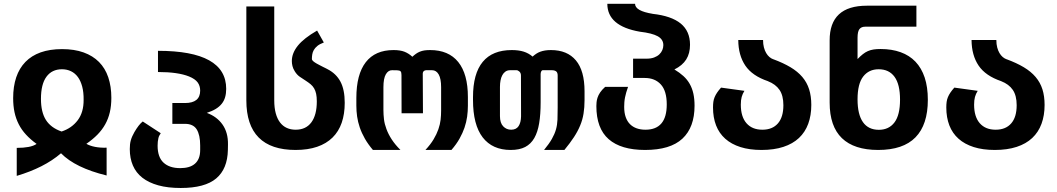

<svg xmlns="http://www.w3.org/2000/svg" viewBox="-20 -774 5458 991"><path d="M66.4 -10.7Q101.6 -10.7 127.4 -15.6Q153.3 -20.5 168.9 -31.2Q137.2 -54.2 114.3 -79.1Q91.3 -104 76.7 -132.8Q62 -161.6 54.9 -194.8Q47.9 -228 47.9 -267.6Q47.9 -327.6 63.7 -374.8Q79.6 -421.9 111.1 -454.3Q142.6 -486.8 189.9 -503.7Q237.3 -520.5 300.3 -520.5Q363.8 -520.5 411.4 -503.4Q459 -486.3 491 -454.1Q522.9 -421.9 538.8 -375Q554.7 -328.1 554.7 -269Q554.7 -228 546.9 -194.6Q539.1 -161.1 523.2 -132.6Q507.3 -104 483.2 -79.3Q459 -54.7 425.8 -31.7Q444.3 -21 470.9 -15.9Q497.6 -10.7 530.3 -11.7V131.8Q368.7 92.3 294.9 17.1Q250.5 55.2 193.6 84Q136.7 112.8 66.4 133.8ZM297.9 -95.2Q350.1 -112.3 381.1 -153.3Q412.1 -194.3 411.6 -258.8Q412.1 -297.4 404.3 -326.9Q396.5 -356.4 382.1 -376.2Q367.7 -396 346.7 -406.2Q325.7 -416.5 299.8 -416.5Q248 -416.5 219.7 -377.9Q191.4 -339.4 191.4 -263.7Q191.4 -195.3 217 -154.8Q242.7 -114.3 297.9 -95.2Z M912.6 196.3Q846.2 196.3 796.9 182.6Q747.6 168.9 714.8 143.3Q682.1 117.7 666 80.3Q649.9 43 649.9 -4.4Q649.9 -17.6 651.1 -28.8Q652.3 -40 655.3 -50.3Q658.2 -60.5 662.8 -70.8Q667.5 -81.1 673.8 -92.3Q684.6 -110.8 695.3 -124.8Q706.1 -138.7 716.8 -147L809.6 -86.4Q805.2 -79.6 802 -73.5Q798.8 -67.4 797.4 -60.1Q793.5 -43.5 793.5 -22Q793.5 37.1 824 65.4Q854.5 93.8 910.2 93.8Q934.1 93.8 953.1 88.4Q972.2 83 985.8 71.3Q999 60.1 1006.1 42.5Q1013.2 24.9 1013.2 0V-22.9Q1013.2 -77.1 995.4 -106Q977.5 -134.8 934.6 -134.8H869.6V-242.2H934.6Q1013.2 -242.2 1013.2 -306.2Q1013.2 -331.1 1000 -348.9Q986.8 -366.7 955.6 -379.4Q927.7 -390.6 887.5 -396.5Q847.2 -402.3 795.4 -402.3V-511.7Q1147.5 -511.7 1147.5 -315.4Q1147.5 -292 1142.1 -272.9Q1136.7 -253.9 1124.8 -238.8Q1112.8 -223.6 1093.8 -211.9Q1074.7 -200.2 1047.4 -191.4Q1099.6 -172.4 1128.7 -130.9Q1157.7 -89.4 1156.7 -28.3L1156.2 0Q1154.3 97.7 1095.9 147Q1037.6 196.3 912.6 196.3Z M1505.4 0Q1378.9 0 1315.2 -64.2Q1251.5 -128.4 1251.5 -256.3V-740.7H1395.5V-256.3Q1395.5 -217.8 1403.3 -189.2Q1411.1 -160.6 1425.5 -141.8Q1439.9 -123 1460.2 -113.8Q1480.5 -104.5 1505.9 -104.5Q1559.1 -104.5 1587.2 -142.6Q1615.2 -180.7 1615.2 -250.5Q1615.2 -273.4 1611.8 -289.6Q1608.4 -305.7 1601.3 -317.9Q1594.2 -330.1 1583 -339.4Q1571.8 -348.6 1556.6 -358.4Q1542 -367.7 1527.1 -377.9Q1512.2 -388.2 1501 -406.7Q1492.7 -419.9 1489.5 -433.1Q1486.3 -446.3 1486.3 -459Q1486.3 -500 1517.6 -538.6Q1548.8 -577.1 1616.7 -616.2L1651.4 -554.7Q1629.4 -546.4 1617.7 -536.6Q1606 -526.9 1599.6 -515.6Q1593.3 -504.4 1591.6 -492.7Q1589.8 -481 1589.8 -469.7Q1589.8 -463.9 1596.7 -458Q1603.5 -452.1 1614.7 -445.8Q1622.1 -441.9 1630.6 -437.3Q1639.2 -432.6 1647.2 -428.7Q1655.3 -424.8 1661.6 -421.6Q1668 -418.5 1670.4 -417Q1715.3 -394 1737.3 -352.5Q1759.3 -311 1759.3 -243.2Q1759.3 -185.5 1743.7 -140.4Q1728 -95.2 1696.3 -64Q1664.6 -32.7 1616.9 -16.4Q1569.3 0 1505.4 0Z M1904.8 0Q1879.9 -29.3 1863.3 -58.3Q1846.7 -87.4 1836.9 -116.2Q1827.1 -145 1823.2 -172.9Q1819.3 -200.7 1819.3 -228.5V-268.1Q1819.3 -390.1 1867.9 -452.9Q1916.5 -515.6 2011.2 -515.6Q2045.4 -515.6 2067.4 -507.1Q2089.4 -498.5 2108.4 -481Q2117.7 -489.7 2127 -496.3Q2136.2 -502.9 2147 -507.3Q2157.7 -511.7 2170.4 -513.7Q2183.1 -515.6 2200.2 -515.6Q2295.4 -515.6 2345.2 -453.9Q2395 -392.1 2395 -272.9V-228.5Q2395 -200.2 2391.1 -171.9Q2387.2 -143.6 2377.4 -114.7Q2368.2 -87.9 2352.1 -58.8Q2335.9 -29.8 2310.1 0H2175.8Q2202.1 -28.3 2218 -54.9Q2233.9 -81.5 2242.7 -106.9Q2251.5 -132.3 2254.2 -156Q2256.8 -179.7 2256.8 -203.1V-323.7Q2256.8 -367.7 2244.4 -389.6Q2231.9 -411.6 2210 -411.6H2179.2Q2171.9 -411.6 2166.5 -406.2Q2161.1 -400.9 2162.1 -386.7L2163.1 -189.5H2052.7L2052.2 -386.7Q2052.2 -400.9 2047.6 -405.8Q2043 -410.6 2030.8 -411.1L2003.9 -411.6Q1984.4 -412.1 1971.7 -390.9Q1959 -369.6 1959 -323.7V-206.1Q1959 -182.6 1961.9 -158.2Q1964.8 -133.8 1974.6 -107.9Q1984.4 -81.1 2002 -54.2Q2019.5 -27.3 2046.9 0H1904.8Z M2615.7 0Q2521.5 0 2471.4 -64.9Q2421.4 -129.9 2421.4 -258.3V-272.5Q2421.4 -394 2471.7 -454.8Q2522 -515.6 2621.6 -515.6Q2656.7 -515.6 2682.6 -507.6Q2708.5 -499.5 2729 -481.9Q2738.3 -490.2 2747.8 -496.6Q2757.3 -502.9 2768.6 -507.1Q2779.8 -511.2 2793.2 -513.4Q2806.6 -515.6 2823.7 -515.6Q2907.7 -515.6 2952.4 -462.4Q2997.1 -409.2 2997.1 -302.7V-257.3Q2997.1 -219.2 2991.9 -187.5Q2986.8 -155.8 2974.6 -126.5Q2962.4 -96.7 2942.4 -66.2Q2922.4 -35.6 2893.1 0H2788.1Q2814.5 -32.2 2828.6 -57.1Q2842.8 -82 2849.6 -106Q2856.4 -129.9 2857.4 -156.5Q2858.4 -183.1 2858.4 -218.8V-384.3Q2858.4 -399.9 2850.3 -405.8Q2842.3 -411.6 2828.1 -411.6H2781.7Q2776.4 -411.6 2773.4 -405.3Q2770.5 -398.9 2770.5 -391.6V-246.1Q2770.5 -184.1 2762.9 -138.2Q2755.4 -92.3 2737.8 -61.5Q2720.2 -30.8 2690.9 -15.4Q2661.6 0 2615.7 0ZM2618.2 -104.5Q2644.5 -104.5 2656.7 -123Q2668.9 -141.6 2669.4 -173.8L2668.9 -384.3Q2668.9 -397.5 2660.6 -404.8Q2652.8 -411.6 2646 -411.6H2612.8Q2599.1 -411.6 2589.1 -404.8Q2579.1 -397.9 2572.8 -386.2Q2566.4 -374.5 2563.5 -358.9Q2560.5 -343.3 2560.5 -325.7V-174.8Q2560.5 -139.6 2577.1 -122.1Q2593.8 -104.5 2618.2 -104.5Z M3309.6 0Q3185.1 0 3121.6 -55.7Q3058.1 -111.3 3058.1 -226.6Q3058.1 -235.4 3059.1 -246.1Q3060.1 -256.8 3064 -269.5Q3068.4 -283.2 3077.4 -296.6Q3086.4 -310.1 3103.5 -325.7H3221.7Q3215.8 -309.6 3212.2 -296.6Q3208.5 -283.7 3206.1 -271.5Q3203.6 -259.3 3202.6 -246.3Q3201.7 -233.4 3201.7 -222.2Q3201.7 -191.9 3209.5 -169.7Q3217.3 -147.5 3231.7 -133.1Q3246.1 -118.7 3266.4 -111.6Q3286.6 -104.5 3311.5 -104.5Q3366.2 -104.5 3393.8 -137Q3421.4 -169.4 3421.4 -234.9Q3421.4 -304.7 3390.9 -338.1Q3360.4 -371.6 3307.6 -371.6H3247.6V-471.2H3317.9Q3339.8 -471.2 3356.2 -477.3Q3372.6 -483.4 3383.1 -493.4Q3393.6 -503.4 3398.7 -515.9Q3403.8 -528.3 3403.8 -541Q3403.8 -570.8 3374.8 -586.9Q3345.7 -603 3282.2 -610.4Q3114.7 -639.6 3114.7 -754.4H3257.8Q3257.8 -717.3 3349.1 -702.6H3348.1Q3445.3 -691.9 3493.4 -652.6Q3541.5 -613.3 3541.5 -543Q3541.5 -498.5 3522 -467.3Q3502.4 -436 3460.9 -415.5Q3487.8 -399.4 3507.6 -381.3Q3527.3 -363.3 3540 -340.8Q3552.7 -318.4 3558.8 -290.8Q3564.9 -263.2 3564.9 -228.5Q3564.9 -116.7 3502.2 -58.3Q3439.5 0 3309.6 0Z M3910.6 0Q3848.6 0 3801.8 -14.9Q3754.9 -29.8 3723.4 -57.9Q3691.9 -85.9 3676 -126.7Q3660.2 -167.5 3660.2 -219.2Q3660.2 -235.4 3661.9 -248Q3663.6 -260.7 3668.5 -272.5Q3673.3 -284.2 3681.2 -295.9Q3689 -307.6 3701.7 -321.8L3822.3 -305.2Q3812.5 -289.6 3808.1 -273.4Q3803.7 -257.3 3803.7 -233.9Q3803.7 -171.4 3833 -137.9Q3862.3 -104.5 3915 -104.5Q3966.8 -104.5 3995.1 -137Q4023.4 -169.4 4023.4 -231Q4023.4 -280.8 4003.4 -310.1Q3983.4 -339.4 3943.4 -355H3943.8Q3862.8 -382.3 3826.9 -435.5Q3791 -488.8 3790.5 -567.4H3918.5Q3918.5 -545.9 3922.9 -529.3Q3927.2 -512.7 3934.6 -500.2Q3941.9 -487.8 3951.4 -479.7Q3960.9 -471.7 3971.7 -467.8L3971.2 -468.3Q4022.9 -449.2 4060.1 -427Q4097.2 -404.8 4121.1 -376.7Q4145 -348.6 4156.2 -313.2Q4167.5 -277.8 4167.5 -232.4Q4167.5 -178.2 4151.6 -135Q4135.7 -91.8 4103.8 -61.8Q4071.8 -31.7 4023.4 -15.9Q3975.1 0 3910.6 0Z M4512.7 0Q4388.7 0 4325.4 -61Q4262.2 -122.1 4262.2 -244.6V-565.4Q4261.7 -744.6 4454.6 -744.6H4710V-636.2H4445.3Q4425.8 -636.2 4416 -623.8Q4406.2 -611.3 4406.2 -579.1V-469.2Q4420.9 -484.4 4433.6 -494.4Q4446.3 -504.4 4459.7 -510.3Q4473.1 -516.1 4488.8 -518.6Q4504.4 -521 4525.4 -521Q4583 -521 4628.4 -504.6Q4673.8 -488.3 4705.1 -455.6Q4736.3 -422.9 4752.7 -373.8Q4769 -324.7 4769 -258.8Q4769 -130.4 4705.3 -65.2Q4641.6 0 4512.7 0ZM4516.1 -104Q4567.9 -104 4596.7 -142.1Q4625.5 -180.2 4625.5 -259.8Q4625.5 -338.4 4597.2 -377.4Q4568.8 -416.5 4515.1 -416.5Q4464.4 -416.5 4435.3 -378.9Q4406.2 -341.3 4406.2 -261.2Q4406.2 -183.1 4434.1 -143.6Q4461.9 -104 4516.1 -104Z M5114.7 0Q5052.7 0 5005.9 -14.9Q4959 -29.8 4927.5 -57.9Q4896 -85.9 4880.1 -126.7Q4864.3 -167.5 4864.3 -219.2Q4864.3 -235.4 4866 -248Q4867.7 -260.7 4872.6 -272.5Q4877.4 -284.2 4885.3 -295.9Q4893.1 -307.6 4905.8 -321.8L5026.4 -305.2Q5016.6 -289.6 5012.2 -273.4Q5007.8 -257.3 5007.8 -233.9Q5007.8 -171.4 5037.1 -137.9Q5066.4 -104.5 5119.1 -104.5Q5170.9 -104.5 5199.2 -137Q5227.5 -169.4 5227.5 -231Q5227.5 -280.8 5207.5 -310.1Q5187.5 -339.4 5147.5 -355H5147.9Q5066.9 -382.3 5031 -435.5Q4995.1 -488.8 4994.6 -567.4H5122.6Q5122.6 -545.9 5127 -529.3Q5131.3 -512.7 5138.7 -500.2Q5146 -487.8 5155.5 -479.7Q5165 -471.7 5175.8 -467.8L5175.3 -468.3Q5227.1 -449.2 5264.2 -427Q5301.3 -404.8 5325.2 -376.7Q5349.1 -348.6 5360.4 -313.2Q5371.6 -277.8 5371.6 -232.4Q5371.6 -178.2 5355.7 -135Q5339.8 -91.8 5307.9 -61.8Q5275.9 -31.7 5227.5 -15.9Q5179.2 0 5114.7 0Z"/></svg>

Font: Hack
Style: Bold
Weight: 700
Monospace: yes
Designer: Christopher Simpkins
Foundry: Christopher Simpkins
Version: Version 2.017